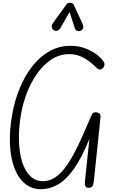

<svg xmlns="http://www.w3.org/2000/svg" viewBox="-20 -1328 827 1358"><path d="M269.5 10Q203 10 155.2 -30.2Q107.5 -70.5 80.8 -142.8Q54 -215 50.2 -312.8Q46.5 -410.5 67.5 -525Q84 -616 118.5 -701.5Q153 -787 205.2 -855.2Q257.5 -923.5 326.5 -963.8Q395.5 -1004 480 -1004Q532 -1004 577 -988Q622 -972 656.2 -947.8Q690.5 -923.5 709.5 -897.5Q720 -883.5 719 -870Q718 -856.5 706.5 -845.5Q685.5 -825.5 661 -850Q644 -868 616.2 -890.2Q588.5 -912.5 551.5 -928.8Q514.5 -945 468.5 -945Q402.5 -945 346.2 -909Q290 -873 245.8 -811.8Q201.5 -750.5 171.5 -674.2Q141.5 -598 128 -517.5Q111.5 -418.5 114 -333Q116.5 -247.5 136.5 -183.2Q156.5 -119 193.5 -82.8Q230.5 -46.5 283.5 -46.5Q326.5 -46.5 363.5 -69Q400.5 -91.5 433.2 -132.8Q466 -174 497 -230.5Q528 -287 558.8 -355.8Q589.5 -424.5 622.5 -501.5Q626 -509.5 628.8 -515.5Q631.5 -521.5 634.8 -525.5Q638 -529.5 643 -531.5Q648 -533.5 655.5 -533.5Q673 -533.5 682.8 -525Q692.5 -516.5 691 -500.5L644 -49.5Q641.5 -26 635.2 -13Q629 0 606.5 0Q588 0 583.2 -12.2Q578.5 -24.5 581 -48L612.5 -346.5Q559.5 -214.5 504.8 -136.5Q450 -58.5 391.8 -24.2Q333.5 10 269.5 10ZM550 -1110Q535 -1105 523.5 -1111.2Q512 -1117.5 508 -1131.5L472 -1243.5L409 -1132.5Q396.5 -1111 381.2 -1110.2Q366 -1109.5 356.5 -1117Q345.5 -1127.5 346 -1140.5Q346.5 -1153.5 354.5 -1165L447.5 -1293Q456 -1305.5 464.2 -1307Q472.5 -1308.5 480 -1308.5Q484.5 -1308.5 492 -1304Q499.5 -1299.5 503 -1291L562.5 -1162.5Q573 -1139.5 567.2 -1126.5Q561.5 -1113.5 550 -1110Z"/></svg>

Font: Edu NSW ACT Hand
Style: Regular
Weight: 400
Designer: Tina and Corey Anderson, Eben Sorkin, Mirko Velimirovic
Foundry: Sorkin Type Co.
Version: Version 2.000